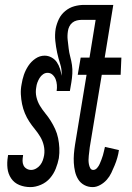

<svg xmlns="http://www.w3.org/2000/svg" viewBox="-20 -755 540 783"><path d="M104 8Q80 8 59 -0.5Q38 -9 25.5 -27.5Q13 -46 10.5 -69Q8 -92 12 -116L13 -123H74V-120Q72 -109 72 -99Q72 -89 76 -80.5Q80 -72 88.5 -67Q97 -62 107 -62Q117 -62 127 -67.5Q137 -73 144 -82Q151 -91 154.5 -101Q158 -111 160 -122Q163 -142 158.5 -161.5Q154 -181 144 -197.5Q134 -214 122 -228.5Q110 -243 99.5 -259Q89 -275 81.5 -293Q74 -311 70 -330.5Q66 -350 65 -370.5Q64 -391 68 -411Q71 -431 77.5 -450Q84 -469 95.5 -486.5Q107 -504 124.5 -516Q142 -528 162 -528Q177 -528 190.5 -520.5Q204 -513 212 -501Q220 -489 224.5 -475Q229 -461 231 -446Q233 -471 225.5 -494Q218 -517 213 -540.5Q208 -564 205.5 -588.5Q203 -613 207 -638Q211 -658 220 -677Q229 -696 246 -710Q263 -724 283 -729.5Q303 -735 323 -735H442L407 -520H475L472 -450H395L346 -154Q345 -145 344 -136.5Q343 -128 342 -119.5Q341 -111 341 -102.5Q341 -94 342.5 -85.5Q344 -77 348 -69.5Q352 -62 360 -62Q369 -62 376 -70Q383 -78 386.5 -86.5Q390 -95 393.5 -103.5Q397 -112 399.5 -121Q402 -130 404 -138.5Q406 -147 408 -156L465 -143Q463 -128 458.5 -112Q454 -96 447.5 -80.5Q441 -65 434 -50Q427 -35 415.5 -22Q404 -9 388.5 -0.5Q373 8 358 8Q339 8 323.5 -0.5Q308 -9 299 -23.5Q290 -38 286 -55.5Q282 -73 281 -91Q280 -109 281.5 -127.5Q283 -146 286 -165L333 -450H297L309 -520H345L370 -674H313Q303 -674 293 -671.5Q283 -669 275 -662.5Q267 -656 262.5 -646.5Q258 -637 257 -628Q254 -609 256 -592Q258 -575 260 -557.5Q262 -540 266.5 -523.5Q271 -507 273.5 -490Q276 -473 275 -455Q274 -437 271 -419L265 -384H211Q213 -396 212 -408.5Q211 -421 207 -431.5Q203 -442 194.5 -450Q186 -458 174 -458Q164 -458 155.5 -452Q147 -446 141.5 -437Q136 -428 132.5 -418.5Q129 -409 128 -400Q124 -379 128.5 -359.5Q133 -340 143 -323.5Q153 -307 165 -292.5Q177 -278 187 -262Q197 -246 205 -228.5Q213 -211 217 -191.5Q221 -172 222 -151.5Q223 -131 220 -110Q216 -89 207.5 -67.5Q199 -46 184 -28.5Q169 -11 147 -1.5Q125 8 104 8Z"/></svg>

Font: Iosevka SS18
Style: Italic
Weight: 400
Italic angle: -9°
Monospace: yes
Designer: Belleve Invis
Foundry: Belleve Invis
Version: Version 25.1.1; ttfautohint (v1.8.4)